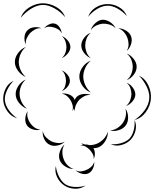

<svg xmlns="http://www.w3.org/2000/svg" viewBox="-94 -858 945 1176"><path d="M33 -749Q47 -789 86 -813Q125 -837 167 -838Q210 -838 250 -815.5Q290 -793 305 -753Q277 -786 239.5 -807Q202 -828 168 -828Q133 -827 96.5 -804.5Q60 -782 33 -749ZM446 -755Q458 -791 492 -812Q526 -833 563 -833Q601 -834 635.5 -814Q670 -794 683 -759Q659 -787 626 -805.5Q593 -824 564 -823Q534 -823 501.5 -803.5Q469 -784 446 -755ZM462 -673Q468 -696 489 -715.5Q510 -735 533 -737Q557 -738 580.5 -722.5Q604 -707 614 -685Q597 -702 575.5 -708Q554 -714 535 -713Q516 -711 496 -702Q476 -693 462 -673ZM176 -685Q187 -699 206.5 -708.5Q226 -718 243 -713Q260 -708 271.5 -689.5Q283 -671 284 -653Q277 -669 263.5 -677.5Q250 -686 236 -690Q223 -694 207 -694.5Q191 -695 176 -685ZM64 -586Q54 -605 56 -631Q58 -657 74 -672Q89 -688 114.5 -691Q140 -694 160 -685Q138 -687 120.5 -677.5Q103 -668 91 -656Q79 -643 70.5 -625Q62 -607 64 -586ZM630 -685Q653 -685 677 -671Q701 -657 709 -635Q717 -613 708.5 -587Q700 -561 682 -546Q694 -566 693.5 -587.5Q693 -609 686 -627Q680 -644 666 -660.5Q652 -677 630 -685ZM462 -502Q439 -511 421.5 -533Q404 -555 404 -580Q404 -604 421.5 -626.5Q439 -649 462 -657Q443 -641 435.5 -620Q428 -599 428 -580Q428 -560 435.5 -539Q443 -518 462 -502ZM284 -637Q304 -630 320.5 -610.5Q337 -591 337 -570Q337 -549 320.5 -529.5Q304 -510 284 -502Q300 -516 306.5 -534.5Q313 -553 313 -570Q313 -587 306.5 -605.5Q300 -624 284 -637ZM64 -387Q37 -397 17 -423.5Q-3 -450 -3 -478Q-3 -507 17 -533.5Q37 -560 64 -570Q42 -551 31.5 -526Q21 -501 21 -478Q21 -455 31.5 -430.5Q42 -406 64 -387ZM682 -530Q706 -521 724.5 -497.5Q743 -474 743 -449Q743 -423 724.5 -399.5Q706 -376 682 -367Q702 -384 710.5 -406Q719 -428 719 -449Q719 -469 710.5 -491.5Q702 -514 682 -530ZM462 -292Q433 -302 412.5 -330Q392 -358 392 -389Q392 -420 412.5 -448Q433 -476 462 -486Q439 -467 427.5 -440.5Q416 -414 416 -389Q416 -365 427.5 -338.5Q439 -312 462 -292ZM284 -427Q303 -420 318.5 -401.5Q334 -383 334 -363Q334 -343 318.5 -325Q303 -307 284 -300Q299 -313 304.5 -330Q310 -347 310 -363Q310 -379 304.5 -396.5Q299 -414 284 -427ZM757 -395Q796 -376 815 -334.5Q834 -293 830 -251Q826 -208 799 -171Q772 -134 730 -123Q766 -147 791.5 -182Q817 -217 820 -252Q824 -286 805.5 -325Q787 -364 757 -395ZM72 -192Q45 -201 24 -226Q3 -251 2 -279Q1 -307 19.5 -333.5Q38 -360 64 -371Q43 -352 34 -327.5Q25 -303 26 -280Q27 -258 38 -234Q49 -210 72 -192ZM11 -134Q-24 -143 -47 -174Q-70 -205 -74 -241Q-77 -278 -60.5 -313Q-44 -348 -11 -363Q-36 -337 -51.5 -304Q-67 -271 -64 -242Q-61 -213 -40 -183.5Q-19 -154 11 -134ZM682 -351Q703 -343 719 -322Q735 -301 735 -278Q734 -256 716.5 -236Q699 -216 678 -209Q695 -223 702.5 -242Q710 -261 711 -279Q711 -297 705 -316.5Q699 -336 682 -351ZM284 -284Q303 -288 325.5 -280.5Q348 -273 358 -257Q362 -252 363 -245Q368 -256 375 -264Q390 -279 416 -282Q442 -285 462 -276Q440 -278 422 -268.5Q404 -259 392 -247Q380 -234 371.5 -216Q363 -198 365 -176Q361 -185 359 -195Q355 -185 349 -178Q355 -197 350.5 -214Q346 -231 338 -244Q330 -258 316.5 -269.5Q303 -281 284 -284ZM674 -193Q689 -172 690.5 -142Q692 -112 677 -91Q662 -70 633.5 -61Q605 -52 580 -59Q606 -61 626 -74.5Q646 -88 658 -105Q670 -121 675.5 -144.5Q681 -168 674 -193ZM154 -64Q133 -58 108.5 -65Q84 -72 71 -90Q59 -108 61 -133.5Q63 -159 76 -177Q70 -156 75.5 -137Q81 -118 91 -104Q101 -89 117 -77.5Q133 -66 154 -64ZM730 -123Q744 -93 736 -59Q728 -25 705 -1Q682 22 647.5 30.5Q613 39 584 25Q616 28 647.5 19Q679 10 698 -8Q716 -27 724.5 -58.5Q733 -90 730 -123ZM303 10Q286 27 259 33Q232 39 211 29Q189 19 177 -6Q165 -31 168 -55Q173 -32 188.5 -16.5Q204 -1 221 8Q238 16 260 18Q282 20 303 10ZM397 33Q405 30 414 28Q408 23 403 18Q414 24 426 27Q441 26 454 31Q478 31 500 22Q521 13 539.5 -5.5Q558 -24 566 -51Q568 -23 551.5 5Q535 33 510 44Q495 50 478 50Q487 64 487 83Q487 102 480 116Q481 98 473 83.5Q465 69 455 59Q445 48 430.5 40Q416 32 397 33ZM356 177Q330 177 305.5 161.5Q281 146 272 123Q263 99 272.5 71Q282 43 301 27Q288 49 288 72Q288 95 295 114Q301 133 316.5 150.5Q332 168 356 177ZM483 133Q485 153 475 174.5Q465 196 447 204Q429 212 406 205.5Q383 199 369 185Q387 194 404.5 191.5Q422 189 437 182Q451 176 464.5 164Q478 152 483 133ZM430 279Q402 299 365.5 298Q329 297 300 278Q271 259 255.5 226Q240 193 248 159Q252 193 267.5 223.5Q283 254 305 270Q328 285 362.5 287Q397 289 430 279Z"/></svg>

Font: Rubik Puddles
Style: Regular
Weight: 400
Designer: Hubert and Fischer, NaN
Foundry: Hubert and Fischer, NaN
Version: Version 2.200